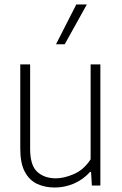

<svg xmlns="http://www.w3.org/2000/svg" viewBox="-20 -828 544 857"><path d="M224.5 9Q180.5 9 145.8 -7.2Q111 -23.5 90.8 -61.2Q70.5 -99 70.5 -164.5V-540.5H114.5V-164Q114.5 -89.5 146.5 -60.8Q178.5 -32 229.5 -32Q266 -32 310.2 -51.2Q354.5 -70.5 384.5 -117V-540.5H428V0H390L386.5 -60.5H382Q350 -25.5 309 -8.2Q268 9 224.5 9ZM230 -630.5 320.5 -808H367.5L269 -630.5Z"/></svg>

Font: Encode Sans Semi Condensed ExtraLight
Style: Regular
Weight: 200
Width: 4
Designer: Multiple Designers
Foundry: Impallari Type
Version: Version 3.000; ttfautohint (v1.8.3) -l 8 -r 50 -G 200 -x 14 